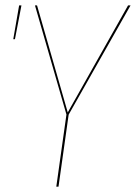

<svg xmlns="http://www.w3.org/2000/svg" viewBox="-20 -701 510 721"><path d="M51.8 -680.7H60.5L36.1 -553.7H29.8ZM470.2 -680.7 237.8 -270.5 199.7 0H191.4L229.5 -271L111.3 -680.7H119.1L234.4 -278.8L460.9 -680.7Z"/></svg>

Font: Fira Sans Compressed Eight
Style: Italic
Weight: 100
Width: 3
Italic angle: -8°
Designer: Carrois Corporate & Edenspiekermann AG
Foundry: Carrois Corporate GbR & Edenspiekermann AG
Version: Version 4.203;PS 004.203;hotconv 1.0.88;makeotf.lib2.5.64775